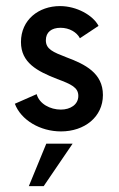

<svg xmlns="http://www.w3.org/2000/svg" viewBox="-20 -433 399 644"><path d="M184.6 7.8C263.2 7.8 325.2 -40.5 325.2 -114.3C325.2 -187.5 266.1 -217.3 203.1 -240.7C157.7 -258.3 133.8 -268.1 133.8 -297.9C133.8 -325.2 152.8 -339.8 183.1 -339.8C212.9 -339.8 237.8 -324.7 248 -304.7L310.5 -346.2C292 -381.8 237.3 -412.6 181.2 -412.6C109.9 -412.6 50.3 -366.7 50.3 -292C50.3 -222.7 104.5 -194.3 171.9 -168C219.2 -150.4 242.7 -139.6 242.7 -111.3C242.7 -82 215.8 -65.4 184.1 -65.4C148.4 -65.4 111.8 -84.5 103 -117.2L29.8 -85C50.3 -30.3 114.7 7.8 184.6 7.8ZM76.7 191.4H126.5L223.6 48.8H135.3Z"/></svg>

Font: Now Medium
Style: Regular
Weight: 500
Designer: Alfredo Marco Pradil
Foundry: Alfredo Marco Pradil
Version: Version 1.200;hotconv 1.0.109;makeotfexe 2.5.65596